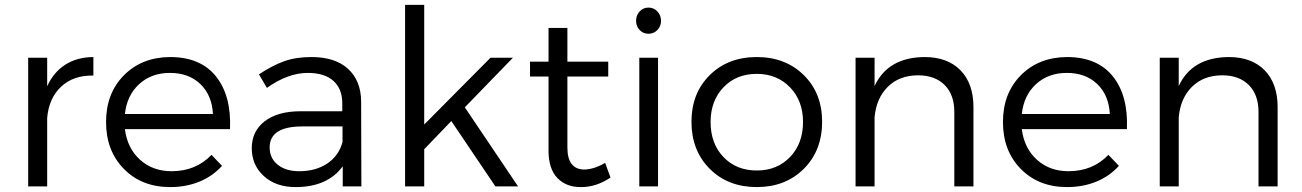

<svg xmlns="http://www.w3.org/2000/svg" viewBox="-20 -762 5322 785"><path d="M172.9 -409.2Q199.2 -467.3 247.3 -497.8Q295.4 -528.3 361.8 -528.8V-453.1Q279.8 -454.6 229.7 -407.5Q179.7 -360.4 172.9 -279.8V0H95.2V-525.9H172.9Z M674.8 -528.8Q799.8 -528.8 863 -449.7Q926.3 -370.6 920.4 -233.9H490.7Q500.5 -155.8 552.5 -108.9Q604.5 -62 681.6 -62Q780.8 -62 844.7 -128.9L887.7 -84Q850.1 -42 795.7 -19.5Q741.2 2.9 675.8 2.9Q559.6 2.9 486.6 -71.3Q413.6 -145.5 413.6 -263.2Q413.6 -380.4 486.6 -454.1Q559.6 -527.8 674.8 -528.8ZM490.7 -295.9H850.6Q846.7 -372.6 799.3 -418.2Q752 -463.9 674.8 -463.9Q599.1 -463.9 549.1 -418.2Q499 -372.6 490.7 -295.9Z M1457.5 0H1381.3V-82Q1318.8 2.9 1188.5 2.9Q1107.9 2.9 1058.6 -42.2Q1009.3 -87.4 1009.3 -155.8Q1009.3 -225.1 1061.8 -265.9Q1114.3 -306.6 1206.5 -307.1H1379.4V-339.8Q1379.4 -398.4 1343.3 -431.2Q1307.1 -463.9 1238.3 -463.9Q1157.7 -463.9 1071.3 -402.8L1038.6 -458Q1094.2 -494.6 1142.1 -511.7Q1189.9 -528.8 1253.4 -528.8Q1350.1 -528.8 1402.8 -480.7Q1455.6 -432.6 1456.5 -348.1ZM1203.6 -62Q1271 -62 1318.1 -93.5Q1365.2 -125 1380.4 -181.2V-245.1H1216.3Q1082.5 -245.1 1082.5 -159.2Q1082.5 -115.2 1115.5 -88.6Q1148.4 -62 1203.6 -62Z M2005.4 0 1825.2 -267.1 1714.4 -151.9V0H1636.2V-742.2H1714.4V-252.9L1985.4 -525.9H2077.1L1880.4 -323.2L2098.1 0Z M2454.1 -96.2 2476.1 -36.1Q2418 2.9 2356.9 2.9Q2295.9 3.9 2259.3 -33.7Q2222.7 -71.3 2222.7 -146V-449.2H2147V-509.8H2222.7V-647.9H2299.8V-509.8H2466.8V-449.2H2299.8V-159.2Q2299.8 -68.8 2370.1 -68.8Q2410.6 -70.3 2454.1 -96.2Z M2682.6 -676.8Q2682.6 -654.3 2667.7 -639.2Q2652.8 -624 2631.3 -624Q2609.9 -624 2595.2 -639.2Q2580.6 -654.3 2580.6 -676.8Q2580.6 -699.7 2595.2 -715.3Q2609.9 -731 2631.3 -731Q2652.8 -731 2667.7 -715.3Q2682.6 -699.7 2682.6 -676.8ZM2593.8 -525.9H2670.4V0H2593.8Z M3074.2 -528.8Q3191.4 -528.8 3266.4 -454.8Q3341.3 -380.9 3341.3 -264.2Q3341.3 -146.5 3266.4 -71.8Q3191.4 2.9 3074.2 2.9Q2956.5 2.9 2881.8 -71.8Q2807.1 -146.5 2807.1 -264.2Q2807.1 -380.9 2881.8 -454.8Q2956.5 -528.8 3074.2 -528.8ZM3074.2 -460Q2990.7 -460 2938 -405Q2885.3 -350.1 2885.3 -263.2Q2885.3 -174.8 2938 -119.9Q2990.7 -64.9 3074.2 -64.9Q3157.2 -64.9 3210.2 -120.1Q3263.2 -175.3 3263.2 -263.2Q3263.2 -350.1 3210 -405Q3156.7 -460 3074.2 -460Z M3759.8 -528.8Q3854 -528.8 3907 -474.6Q3960 -420.4 3960 -324.2V0H3881.8V-304.2Q3881.8 -374.5 3842.3 -414.3Q3802.7 -454.1 3732.9 -454.1Q3656.2 -453.6 3609.4 -406.7Q3562.5 -359.9 3555.7 -282.2V0H3478V-525.9H3555.7V-410.2Q3609.9 -527.3 3759.8 -528.8Z M4341.8 -528.8Q4466.8 -528.8 4530 -449.7Q4593.3 -370.6 4587.4 -233.9H4157.7Q4167.5 -155.8 4219.5 -108.9Q4271.5 -62 4348.6 -62Q4447.8 -62 4511.7 -128.9L4554.7 -84Q4517.1 -42 4462.6 -19.5Q4408.2 2.9 4342.8 2.9Q4226.6 2.9 4153.6 -71.3Q4080.6 -145.5 4080.6 -263.2Q4080.6 -380.4 4153.6 -454.1Q4226.6 -527.8 4341.8 -528.8ZM4157.7 -295.9H4517.6Q4513.7 -372.6 4466.3 -418.2Q4418.9 -463.9 4341.8 -463.9Q4266.1 -463.9 4216.1 -418.2Q4166 -372.6 4157.7 -295.9Z M5003.4 -528.8Q5097.7 -528.8 5150.6 -474.6Q5203.6 -420.4 5203.6 -324.2V0H5125.5V-304.2Q5125.5 -374.5 5085.9 -414.3Q5046.4 -454.1 4976.6 -454.1Q4899.9 -453.6 4853 -406.7Q4806.2 -359.9 4799.3 -282.2V0H4721.7V-525.9H4799.3V-410.2Q4853.5 -527.3 5003.4 -528.8Z"/></svg>

Font: Montserrat-Arabic Light
Style: Regular
Weight: 300
Designer: Mohamed Gaber
Foundry: Kief Type Foundry
Version: Version 5.008;PS 005.008;hotconv 1.0.88;makeotf.lib2.5.64775